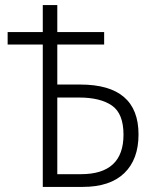

<svg xmlns="http://www.w3.org/2000/svg" viewBox="-20 -734 603 754"><path d="M148 0V-559H10V-608H148V-714H205V-608H389V-559H205V-402H295Q524 -402 524 -206Q524 -108 468 -54Q412 0 305 0ZM298 -50Q465 -50 465 -205Q465 -288 419.5 -319.5Q374 -351 290 -351H205V-50Z"/></svg>

Font: Noto Sans Mono SemiCondensed Light
Style: Regular
Weight: 300
Width: 4
Designer: Monotype Design Team
Foundry: Monotype Imaging Inc.
Version: Version 2.014; ttfautohint (v1.8.4.7-5d5b)